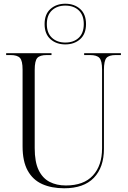

<svg xmlns="http://www.w3.org/2000/svg" viewBox="-20 -999 684 1029"><path d="M324 10Q256 10 206 -12.5Q156 -35 128.5 -84.5Q101 -134 101 -215V-626Q101 -673 87 -688.5Q73 -704 36 -704H13V-714H256V-704H231Q194 -704 180 -688.5Q166 -673 166 -624V-205Q166 -131 187 -87.5Q208 -44 245.5 -24.5Q283 -5 333 -5Q429 -5 478 -58.5Q527 -112 527 -204V-626Q527 -673 513 -688.5Q499 -704 462 -704H431V-714H628V-704H601Q564 -704 550.5 -688.5Q537 -673 537 -624V-202Q537 -102 483 -46Q429 10 324 10ZM330 -761Q282 -761 250.5 -789Q219 -817 219 -870Q219 -923 250.5 -951Q282 -979 330 -979Q378 -979 409.5 -951Q441 -923 441 -870Q441 -817 409.5 -789Q378 -761 330 -761ZM330 -771Q375 -771 402 -796.5Q429 -822 429 -870Q429 -918 402 -943.5Q375 -969 330 -969Q286 -969 258.5 -943.5Q231 -918 231 -870Q231 -822 258.5 -796.5Q286 -771 330 -771Z"/></svg>

Font: Noto Serif Display SemiCondensed Light
Style: Regular
Weight: 300
Width: 4
Designer: Monotype Design Team
Foundry: Monotype Imaging Inc.
Version: Version 2.009